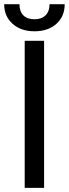

<svg xmlns="http://www.w3.org/2000/svg" viewBox="-30 -908 332 928"><path d="M183.1 0V-710.9H89.4V0ZM282.7 -887.7H209.5C209.5 -864.6 203 -846.7 190.2 -834C177.3 -821.3 159.5 -814.9 136.7 -814.9C113 -814.9 94.9 -821.4 82.5 -834.2C70.1 -847.1 64 -864.9 64 -887.7H-9.8C-9.8 -848.6 3.7 -817.1 30.8 -793C57.8 -768.9 93.1 -756.8 136.7 -756.8C180.3 -756.8 215.6 -768.8 242.4 -792.7C269.3 -816.7 282.7 -848.3 282.7 -887.7Z"/></svg>

Font: Roboto1
Style: rg
Weight: 400
Designer: Google
Version: Version 2.137; 2017